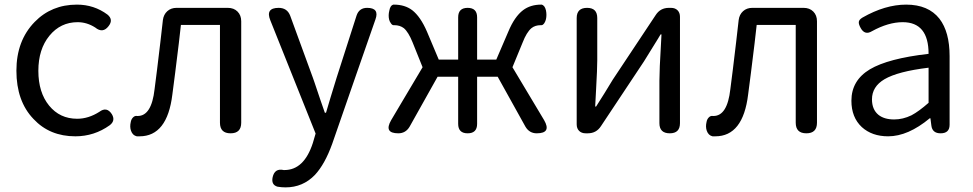

<svg xmlns="http://www.w3.org/2000/svg" viewBox="-20 -577 4211 831"><path d="M306 13Q195 13 125 -62Q51 -139 51 -271Q51 -401 130 -482Q203 -557 313 -557Q387 -557 445 -514Q472 -492 450 -464Q425 -431 392 -458Q356 -481 316 -481Q242 -481 194 -422.5Q146 -364 146 -270.5Q146 -177 192.5 -120Q239 -63 314 -63Q363 -63 410 -93Q442 -117 464 -83Q481 -55 455 -35Q388 13 306 13Z M572 13Q554 9 547 -11Q541 -28 546 -49Q548 -61 556 -69Q564 -77 574 -75Q575 -75 576 -75Q636 -75 649 -191Q658 -258 674 -394Q681 -458 685 -490Q688 -514 704 -528.5Q720 -543 744 -543H857H966Q992 -543 1008 -527Q1024 -511 1024 -485V-46Q1024 0 978 0Q932 0 932 -46V-469H763Q760 -443 754 -390Q736 -242 726 -168Q704 13 584 13Q578 13 572 13Z M1216 234Q1198 234 1181 231Q1153 223 1160 190Q1169 150 1208 159Q1210 159 1211 159Q1296 159 1334 42L1346 1L1150 -489Q1128 -543 1186 -543Q1223 -543 1236 -509L1334 -241Q1336 -234 1341 -221Q1371 -131 1386 -89H1391Q1397 -110 1410 -153Q1428 -213 1437 -241L1523 -509Q1534 -543 1569 -543Q1623 -543 1605 -493L1520 -249L1418 45Q1386 134 1343 180Q1291 234 1216 234Z M1704 0Q1640 0 1673 -57L1724 -143L1809 -286L1766 -393Q1748 -438 1728 -455Q1711 -468 1687 -468Q1686 -468 1685 -468Q1678 -467 1672 -476Q1666 -484 1664 -493Q1660 -511 1665 -531Q1669 -554 1683 -557Q1684 -557 1685 -557Q1732 -557 1764 -533Q1800 -505 1828 -440L1879 -319H1963V-502Q1963 -543 2004 -543Q2045 -543 2045 -502V-319H2128L2180 -440Q2207 -505 2244 -533Q2276 -557 2322 -557Q2323 -557 2324 -557Q2338 -554 2343 -532Q2347 -512 2343 -494Q2341 -485 2336 -477Q2329 -467 2322 -468Q2321 -468 2320 -468Q2296 -468 2280 -455Q2259 -437 2242 -393L2198 -286L2335 -57Q2368 0 2303 0Q2271 0 2254 -29L2134 -245H2045V-41Q2045 0 2004 0Q1963 0 1963 -41V-245H1874L1753 -29Q1736 0 1704 0Z M2515 0Q2497 0 2486.5 -10.5Q2476 -21 2476 -39V-499Q2476 -543 2521 -543Q2565 -543 2565 -499V-316Q2565 -279 2560 -191Q2557 -141 2556 -116H2560Q2596 -172 2632 -232L2818 -512Q2838 -543 2875 -543H2884Q2902 -543 2912.5 -532.5Q2923 -522 2923 -504V-271V-44Q2923 0 2879 0Q2834 0 2834 -44V-227Q2834 -274 2841 -390Q2842 -415 2843 -428H2839Q2835 -422 2827 -408Q2783 -338 2767 -311L2581 -31Q2561 0 2524 0Z M3064 13Q3046 9 3039 -11Q3033 -28 3038 -49Q3040 -61 3048 -69Q3056 -77 3066 -75Q3067 -75 3068 -75Q3128 -75 3141 -191Q3150 -258 3166 -394Q3173 -458 3177 -490Q3180 -514 3196 -528.5Q3212 -543 3236 -543H3349H3458Q3484 -543 3500 -527Q3516 -511 3516 -485V-46Q3516 0 3470 0Q3424 0 3424 -46V-469H3255Q3252 -443 3246 -390Q3228 -242 3218 -168Q3196 13 3076 13Q3070 13 3064 13Z M3824 13Q3754 13 3710 -27Q3665 -69 3665 -141Q3665 -229 3745 -277Q3824 -324 3999 -344Q3999 -481 3887 -481Q3825 -481 3754 -442Q3723 -423 3705 -456Q3696 -472 3697 -482Q3698 -492 3713 -501Q3811 -557 3902 -557Q3998 -557 4046 -496Q4090 -439 4090 -334V-167V-37Q4090 0 4051 0Q4015 0 4011 -34L4007 -65H4004Q3910 13 3824 13ZM3850 -60Q3888 -60 3925 -78Q3957 -95 3999 -132V-208V-284Q3866 -268 3808 -234Q3754 -202 3754 -147Q3754 -103 3782 -80Q3807 -60 3850 -60Z"/></svg>

Font: GenSenRounded TW R
Style: Regular
Weight: 400
Version: Version 1.501;PS 1;hotconv 16.6.51;makeotf.lib2.5.65220